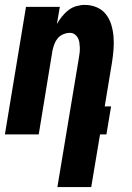

<svg xmlns="http://www.w3.org/2000/svg" viewBox="-20 -548 540 783"><path d="M214 215 302 -314Q304 -325 305 -335Q306 -345 305.5 -355.5Q305 -366 303.5 -376Q302 -386 297 -394.5Q292 -403 284 -408.5Q276 -414 265 -414Q252 -414 238.5 -408.5Q225 -403 216 -392.5Q207 -382 202 -369Q197 -356 194 -342L138 0H0L86 -520H224L212 -450Q221 -466 233 -481Q245 -496 259.5 -507Q274 -518 291.5 -523Q309 -528 326 -528Q352 -528 375 -518Q398 -508 412.5 -489Q427 -470 434 -446.5Q441 -423 443 -398Q445 -373 443 -347Q441 -321 437 -295L407 -114H433L414 0H388L352 215Z"/></svg>

Font: Iosevka Term Curly Hv Obl
Style: Regular
Weight: 900
Italic angle: -9°
Designer: Belleve Invis
Foundry: Belleve Invis
Version: Version 32.3.0